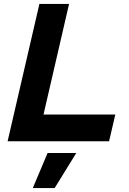

<svg xmlns="http://www.w3.org/2000/svg" viewBox="-20 -724 661 984"><path d="M334 -704 203 -137H571L539 0H19L182 -704ZM224 60H371L260 240H148Z"/></svg>

Font: CBA Beacon Sans Extra Bold
Style: Italic
Weight: 800
Italic angle: -13°
Designer: Wei Huang
Foundry: Wei Huang
Version: Version 1.002